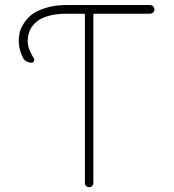

<svg xmlns="http://www.w3.org/2000/svg" viewBox="-20 -775 702 774"><path d="M251 -754.9H585Q591.8 -754.9 597.2 -749.5Q602.5 -744.1 602.5 -737.3Q602.5 -730.5 597.2 -725.1Q591.8 -719.7 585 -719.7H361.3Q356.4 -719.7 356.4 -714.8V-37.1Q356.4 -30.3 351.6 -25.4Q346.7 -20.5 339.4 -20.5Q332 -20.5 327.1 -25.4Q322.3 -30.3 322.3 -37.1V-714.8Q322.3 -719.7 318.4 -719.7H251Q170.9 -719.7 131.3 -690.4Q91.8 -661.1 91.8 -608.4Q91.8 -578.1 116.2 -540Q120.1 -534.2 116.7 -528.3Q113.3 -522.5 107.4 -522.5Q84 -522.5 73.2 -541Q55.7 -575.2 55.7 -608.4Q55.7 -625 58.6 -641.1Q61.5 -657.2 74.7 -678.7Q87.9 -700.2 107.4 -715.8Q127 -731.4 164.6 -743.2Q202.1 -754.9 251 -754.9Z"/></svg>

Font: Gen Jyuu Gothic ExtraLight
Style: Regular
Weight: 100
Designer: [Source Han Sans]
Ryoko NISHIZUKA  (kana & ideographs); Paul D. Hunt (Latin, Greek & Cyrillic); Wenlong ZHANG  (bopomofo
Version: Version 1.002.20150607